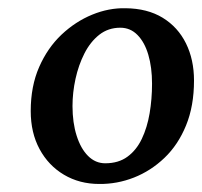

<svg xmlns="http://www.w3.org/2000/svg" viewBox="-20 -822 503 478"><path d="M292.5 -801.5Q347 -801 385 -777.8Q423 -754.5 443 -714Q463 -673.5 463 -621.5Q463 -558 443.2 -509.8Q423.5 -461.5 389.5 -429Q355.5 -396.5 313.5 -380Q271.5 -363.5 227 -364Q178 -364 139.2 -387Q100.5 -410 78.5 -450.8Q56.5 -491.5 56.5 -545.5Q56.5 -607.5 77.5 -655.2Q98.5 -703 133.2 -735.8Q168 -768.5 209.5 -785.5Q251 -802.5 292.5 -801.5ZM279.5 -753Q249.5 -753 227.2 -735.5Q205 -718 190.2 -689Q175.5 -660 168 -625.8Q160.5 -591.5 160.5 -558Q160.5 -516.5 170.8 -484.2Q181 -452 199.2 -433.8Q217.5 -415.5 242 -415.5Q275 -415.5 297.2 -431.8Q319.5 -448 333 -476.2Q346.5 -504.5 352.5 -540Q358.5 -575.5 358.5 -613.5Q358.5 -654.5 349.2 -685.8Q340 -717 322.2 -735Q304.5 -753 279.5 -753Z"/></svg>

Font: Merriweather Light 18pt SemiBold
Style: Italic
Weight: 600
Italic angle: -7.8°
Version: Version 2.101